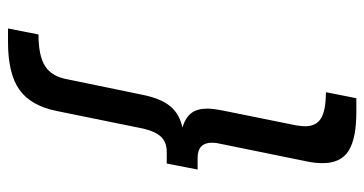

<svg xmlns="http://www.w3.org/2000/svg" viewBox="-235 -549 909 479"><g transform="rotate(90 219.5 -309.5)"><path d="M298 -310Q273 -318 262 -332.5Q251 -347 251 -372Q251 -387 256 -412L293 -595Q295 -611 295 -616Q295 -644 275 -656Q255 -668 210 -668L225 -744H259Q326 -744 356.5 -724.5Q387 -705 387 -660Q387 -641 383 -622L339 -406Q336 -394 336 -384Q336 -348 374 -348H403L388 -271H359Q335 -271 321.5 -257Q308 -243 301 -213L257 3Q244 68 204 96.5Q164 125 85 125H51L66 49Q119 49 145 32.5Q171 16 178 -24L216 -208Q225 -255 244.5 -279Q264 -303 298 -310Z"/></g></svg>

Font: TypoPRO Montserrat Alternates
Style: Italic
Weight: 400
Italic angle: -11.3°
Designer: Julieta Ulanovsky
Foundry: Julieta Ulanovsky
Version: Version 6.001